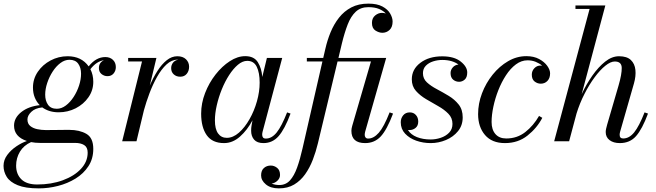

<svg xmlns="http://www.w3.org/2000/svg" viewBox="-62 -780 3620 1060"><path d="M261.5 -160Q209 -160 171.5 -187Q132 -183 110.8 -162.5Q89.5 -142 89.5 -120.5Q89.5 -97 105.2 -84.2Q121 -71.5 144.2 -66.8Q167.5 -62 189.5 -62Q207 -62 232.5 -62.2Q258 -62.5 282.2 -62.8Q306.5 -63 320.5 -63Q377 -63 415 -41Q453 -19 453 42Q453 96.5 426.2 137.5Q399.5 178.5 355.2 205.8Q311 233 258 246.5Q205 260 152.5 260Q78.5 260 35.8 242.5Q-7 225 -24.8 196.5Q-42.5 168 -42.5 135.5Q-42.5 103 -21.8 75.2Q-1 47.5 29 27.5Q59 7.5 86.5 -1.5Q15.5 -25 15.5 -86.5Q15.5 -129 55 -160.8Q94.5 -192.5 157.5 -199.5Q140 -217 130 -241.5Q120 -266 120 -296.5Q120 -344.5 146.8 -383.8Q173.5 -423 217.2 -446.2Q261 -469.5 311.5 -469.5Q387.5 -469.5 427.5 -413.5Q468 -465 519.5 -465Q545 -465 561.2 -449.8Q577.5 -434.5 577.5 -409.5Q577.5 -389 565 -374.2Q552.5 -359.5 531.5 -359.5Q513 -359.5 498.5 -371.2Q484 -383 484 -404Q484 -421 492.2 -432Q500.5 -443 512.5 -447.5Q471.5 -442.5 437 -398Q453 -367 453 -328.5Q453 -281 426.2 -242.8Q399.5 -204.5 356 -182.2Q312.5 -160 261.5 -160ZM251.5 -179.5Q277.5 -179.5 301.5 -197.5Q325.5 -215.5 344.5 -244.8Q363.5 -274 374.5 -307.8Q385.5 -341.5 385.5 -373Q385.5 -406 370 -428Q354.5 -450 321.5 -450Q295.5 -450 271.5 -432Q247.5 -414 228.8 -385Q210 -356 198.8 -322.2Q187.5 -288.5 187.5 -257Q187.5 -224 203 -201.8Q218.5 -179.5 251.5 -179.5ZM27 134.5Q27 181.5 56 210Q85 238.5 143.5 238.5Q221.5 238.5 284.8 215.2Q348 192 385 152.2Q422 112.5 422 62.5Q422 33 402.8 21Q383.5 9 352.5 9H159Q132.5 9 109.5 4.5Q69 22.5 48 57.5Q27 92.5 27 134.5Z M722 -440.5H645.5V-460H801.5L765 -307.5Q784 -352 807.5 -388.8Q831 -425.5 858.5 -447.5Q886 -469.5 917 -469.5Q947.5 -469.5 964.8 -452.8Q982 -436 982 -411.5Q982 -388.5 969 -372.5Q956 -356.5 933 -356.5Q911.5 -356.5 897.2 -369.5Q883 -382.5 883 -403.5Q883 -421 893.2 -434Q903.5 -447 922 -450.5Q920 -450.5 918 -450.5Q885.5 -450.5 857 -424Q828.5 -397.5 804.8 -355Q781 -312.5 762.8 -263.8Q744.5 -215 732.5 -171L691.5 0H612.5Z M1542 -153Q1510 -67 1476.2 -28.5Q1442.5 10 1392.5 10Q1357.5 10 1341 -9Q1324.5 -28 1324.5 -58Q1324.5 -74 1326.5 -85L1332 -116Q1303.5 -62 1263 -26Q1222.5 10 1175 10Q1110 10 1079.2 -33.8Q1048.5 -77.5 1048.5 -152.5Q1048.5 -210 1070.2 -266.2Q1092 -322.5 1128 -368.5Q1164 -414.5 1206.8 -442.2Q1249.5 -470 1292 -470Q1340.5 -470 1361.5 -436.5Q1382.5 -403 1386 -355L1411.5 -460H1496L1387.5 -52Q1385.5 -44 1385.5 -36Q1385.5 -27 1390 -21Q1394.5 -15 1406 -15Q1438.5 -15 1465.8 -49Q1493 -83 1523 -159.5ZM1371.5 -324Q1371.5 -378.5 1355.5 -411.2Q1339.5 -444 1303 -444Q1277 -444 1251.5 -422.5Q1226 -401 1203 -365.5Q1180 -330 1162.5 -286.8Q1145 -243.5 1134.8 -198.8Q1124.5 -154 1124.5 -115Q1124.5 -67.5 1142 -43.2Q1159.5 -19 1190 -19Q1224.5 -19 1257 -47.5Q1289.5 -76 1315.5 -121.8Q1341.5 -167.5 1356.5 -220.8Q1371.5 -274 1371.5 -324Z M2108 -153Q2074 -63 2039.8 -26.5Q2005.5 10 1954 10Q1878 10 1878 -58Q1878 -69.5 1882.5 -85L1986 -440.5H1801.5L1693 11.5Q1682 57.5 1665 101.8Q1648 146 1622.8 181.8Q1597.5 217.5 1562 238.8Q1526.5 260 1477.5 260Q1432 260 1405.8 238Q1379.5 216 1379.5 188.5Q1379.5 161.5 1394.8 147.8Q1410 134 1433 134Q1452 134 1468 146.8Q1484 159.5 1484 186Q1484 203.5 1470 217.2Q1456 231 1437.5 233.5Q1457 241.5 1480 241.5Q1515.5 241.5 1538.8 216Q1562 190.5 1578.2 145.2Q1594.5 100 1608 40L1718 -440.5H1632V-460H1722.5L1734.5 -511.5Q1745 -558 1763.2 -602.2Q1781.5 -646.5 1809.5 -682.2Q1837.5 -718 1877.5 -739Q1917.5 -760 1972 -760Q2020 -760 2049.5 -744Q2079 -728 2092.2 -705Q2105.5 -682 2105.5 -661Q2105.5 -630.5 2088.8 -614.8Q2072 -599 2049 -599Q2030.5 -599 2011 -611.2Q1991.5 -623.5 1991.5 -653.5Q1991.5 -680 2009 -694.5Q2026.5 -709 2047 -709Q2057 -709 2068 -705.5Q2054.5 -720.5 2030.8 -730.5Q2007 -740.5 1971.5 -740.5Q1929 -740.5 1902 -715.2Q1875 -690 1857.5 -644.8Q1840 -599.5 1825.5 -540L1806.5 -460H2070L1954 -53Q1951.5 -43 1951.5 -35Q1951.5 -27 1956.2 -21Q1961 -15 1970.5 -15Q2001 -15 2029.2 -47Q2057.5 -79 2089 -159.5Z M2492.5 -132Q2492.5 -87.5 2466.5 -55.8Q2440.5 -24 2400 -7Q2359.5 10 2316 10Q2274 10 2236.2 -3.2Q2198.5 -16.5 2174.5 -42.2Q2150.5 -68 2150.5 -105Q2150.5 -127 2163.8 -143.2Q2177 -159.5 2200.5 -159.5Q2221 -159.5 2234 -145.2Q2247 -131 2247 -109Q2247 -86 2232.5 -74Q2218 -62 2199 -62Q2194.5 -62 2190 -62.5Q2206 -36.5 2239.5 -23.2Q2273 -10 2315.5 -10Q2343.5 -10 2371.2 -19.2Q2399 -28.5 2417.5 -47.5Q2436 -66.5 2436 -96Q2436 -129 2413.2 -152.2Q2390.5 -175.5 2357 -194.2Q2323.5 -213 2290.2 -232.8Q2257 -252.5 2234.2 -278.2Q2211.5 -304 2211.5 -342Q2211.5 -397.5 2258.8 -433.2Q2306 -469 2379.5 -469Q2445.5 -469 2481.5 -440.2Q2517.5 -411.5 2517.5 -380Q2517.5 -353 2503.8 -340.8Q2490 -328.5 2472.5 -328.5Q2454 -328.5 2439.8 -340.2Q2425.5 -352 2425.5 -376.5Q2425.5 -394 2437.8 -408Q2450 -422 2469 -423.5Q2454.5 -435 2431.8 -442Q2409 -449 2379.5 -449Q2354 -449 2329.5 -441.2Q2305 -433.5 2289 -417.2Q2273 -401 2273 -375.5Q2273 -345.5 2295 -325.2Q2317 -305 2349.8 -287.8Q2382.5 -270.5 2415.2 -250.8Q2448 -231 2470.2 -203Q2492.5 -175 2492.5 -132Z M2932 -129.5Q2902.5 -73 2850.2 -31.5Q2798 10 2726 10Q2654 10 2615.8 -34.5Q2577.5 -79 2577.5 -150Q2577.5 -208 2599 -264.8Q2620.5 -321.5 2658 -368Q2695.5 -414.5 2743.2 -442.2Q2791 -470 2844 -470Q2885 -470 2914.2 -454.2Q2943.5 -438.5 2959.2 -416.5Q2975 -394.5 2975 -375Q2975 -348.5 2960.2 -333.2Q2945.5 -318 2923.5 -318Q2905 -318 2889.5 -330Q2874 -342 2874 -368Q2874 -388.5 2888 -403.2Q2902 -418 2921 -418Q2926.5 -418 2931 -417.5Q2916.5 -430 2895.8 -438.5Q2875 -447 2850.5 -447Q2816.5 -447 2786.2 -424.5Q2756 -402 2731.5 -364.5Q2707 -327 2689.2 -282Q2671.5 -237 2661.8 -191Q2652 -145 2652 -106.5Q2652 -64 2673.2 -39.8Q2694.5 -15.5 2733 -15.5Q2793 -15.5 2838 -50.8Q2883 -86 2914 -140Z M3353 -308Q3371 -370 3370.5 -405.2Q3370 -440.5 3332 -440.5Q3309 -440.5 3279.8 -417Q3250.5 -393.5 3220.8 -353.2Q3191 -313 3164.8 -261.5Q3138.5 -210 3121 -153.5L3080 0H2997.5L3193 -730.5H3115V-750H3280L3149.5 -260.5Q3175 -315 3208.2 -362.5Q3241.5 -410 3279 -439.8Q3316.5 -469.5 3355.5 -469.5Q3399 -469.5 3420.8 -448.8Q3442.5 -428 3446 -394Q3449.5 -360 3438 -319.5L3361.5 -52.5Q3359 -44 3359 -35.5Q3359 -15.5 3378.5 -15.5Q3412 -15.5 3439.2 -49.2Q3466.5 -83 3496.5 -159.5L3515.5 -153Q3483.5 -67 3449.5 -28.5Q3415.5 10 3360 10Q3325 10 3303.5 -6.2Q3282 -22.5 3282 -51Q3282 -59 3284.2 -69.2Q3286.5 -79.5 3290 -92Z"/></svg>

Font: Bodoni* 11pt
Style: Italic
Weight: 400
Italic angle: -13°
Version: Version 2.3